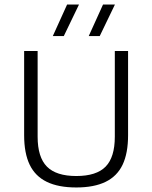

<svg xmlns="http://www.w3.org/2000/svg" viewBox="-20 -820 671 847"><path d="M316.5 7Q237.5 7 186.5 -17.8Q135.5 -42.5 111 -93.2Q86.5 -144 86.5 -223.5V-595H146V-217Q146 -126.5 187 -85Q228 -43.5 316.5 -43.5Q405.5 -43.5 446 -85Q486.5 -126.5 486.5 -217V-595H545V-223.5Q545 -144 520.8 -93.2Q496.5 -42.5 445.8 -17.8Q395 7 316.5 7ZM371.5 -661 434.5 -800H487L420 -661ZM213 -661 276 -800H328.5L261.5 -661Z"/></svg>

Font: Encode Sans SC Condensed Thin Light
Style: Regular
Weight: 300
Version: Version 3.002